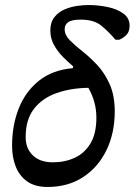

<svg xmlns="http://www.w3.org/2000/svg" viewBox="-20 -729 535 763"><path d="M169 14Q119 14 88 -8Q57 -30 42.5 -67Q28 -104 28 -150Q28 -231 54.5 -298Q81 -365 134.5 -408Q188 -451 269 -458L271 -465Q252 -481 231 -502Q210 -523 195 -549.5Q180 -576 180 -608Q180 -640 196 -660.5Q212 -681 236.5 -691.5Q261 -702 286.5 -705.5Q312 -709 330 -709Q371 -709 408.5 -701Q446 -693 470.5 -675Q495 -657 495 -627Q495 -604 483.5 -591.5Q472 -579 454 -571H439Q411 -604 382 -627.5Q353 -651 301 -651Q265 -651 251 -641Q237 -631 237 -613Q237 -590 257 -569.5Q277 -549 307 -525.5Q337 -502 366.5 -470.5Q396 -439 416 -394Q436 -349 436 -286Q436 -200 403 -132Q370 -64 310 -25Q250 14 169 14ZM331 -380Q261 -379 204.5 -359Q148 -339 115 -296.5Q82 -254 82 -184Q82 -139 110.5 -111.5Q139 -84 190 -84Q238 -84 277 -102Q316 -120 339.5 -159Q363 -198 363 -261Q363 -325 331 -380Z"/></svg>

Font: STIX Two Text Medium
Style: Italic
Weight: 500
Italic angle: -12°
Designer: Ross Mills, John Hudson & Paul Hanslow, Tiro Typeworks Ltd; with prior portions MicroPress Inc. and Coen Hoffman, Elsevi
Foundry: Tiro Typeworks Ltd
Version: Version 2.13 b171